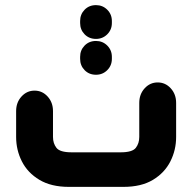

<svg xmlns="http://www.w3.org/2000/svg" viewBox="-20 -730 750 750"><path d="M293 -648Q293 -674 310.5 -692Q328 -710 355 -710Q381 -710 399 -692Q417 -674 417 -648V-640Q417 -614 399 -596Q381 -578 355 -578Q328 -578 310.5 -596Q293 -614 293 -640ZM355 -438Q328 -438 310.5 -456Q293 -474 293 -500V-508Q293 -534 310.5 -552Q328 -570 355 -570Q381 -570 399 -552Q417 -534 417 -508V-500Q417 -474 399 -456Q381 -438 355 -438ZM462 0H249Q180 0 134 -27.5Q88 -55 65.5 -99.5Q43 -144 43 -195V-296Q43 -330 64 -353Q85 -376 115 -376Q145 -376 166 -353Q187 -330 187 -296V-195Q187 -170 200.5 -152.5Q214 -135 260 -135H451Q497 -135 510.5 -152.5Q524 -170 524 -195V-328Q524 -362 545 -385Q566 -408 596 -408Q626 -408 647 -385Q668 -362 668 -328V-195Q668 -144 645.5 -99.5Q623 -55 577.5 -27.5Q532 0 462 0Z"/></svg>

Font: Beiruti Black
Style: Regular
Weight: 900
Designer: Arlette Boutros
Foundry: Boutros
Version: Version 1.41